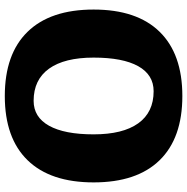

<svg xmlns="http://www.w3.org/2000/svg" viewBox="-10 -760 780 800"><g transform="rotate(-90 380.0 -360.0)"><path d="M112.3 -85Q20 -179.7 20 -359.9Q20 -540 112.3 -635Q204.6 -730 379.9 -730Q555.2 -730 647.7 -635Q740.2 -540 740.2 -359.9Q740.2 -179.7 647.7 -85Q555.2 9.8 379.9 9.8Q204.6 9.8 112.3 -85ZM399.9 -109.9Q468.3 -109.9 504.2 -174.1Q540 -238.3 540 -359.9Q540 -481.4 493.9 -545.7Q447.8 -609.9 359.9 -609.9Q292 -609.9 256.1 -545.7Q220.2 -481.4 220.2 -359.9Q220.2 -238.3 266.1 -174.1Q312 -109.9 399.9 -109.9Z"/></g></svg>

Font: Zantroke
Style: Regular
Weight: 500
Foundry: gluk
Version: Version 0.36